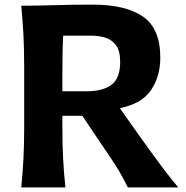

<svg xmlns="http://www.w3.org/2000/svg" viewBox="-20 -814 806 834"><path d="M72.3 -789.1Q134.8 -789.1 216.1 -791.5Q297.4 -793.9 382.3 -793.9Q525.4 -793.9 600.8 -742.2Q676.3 -690.4 676.3 -563.5Q676.3 -482.4 636.2 -422.9Q596.2 -363.3 500.5 -344.2L582 -229Q607.9 -192.9 638.2 -150.9Q668.5 -108.9 698.7 -69.3Q729 -29.8 754.4 0H535.2Q511.2 -49.3 484.6 -91.3Q458 -133.3 429.2 -174.8L337.4 -311H251V-257.8Q251 -183.6 254.2 -123.8Q257.3 -64 264.2 0H72.3Q78.6 -64 81.8 -123.8Q85 -183.6 85 -257.8V-524.9Q85 -601.1 81.8 -662.4Q78.6 -723.6 72.3 -789.1ZM254.4 -659.2Q252.4 -621.1 251.7 -582Q251 -543 251 -498.5V-417.5H355Q426.8 -417.5 464.4 -445.8Q502 -474.1 502 -545.4Q502 -594.7 482.9 -618.9Q463.9 -643.1 435.1 -651.1Q406.2 -659.2 376.5 -659.2Z"/></svg>

Font: Pinar DS1 Bold
Style: Regular
Weight: 700
Designer: Amin Abedi
Version: Version 3.000